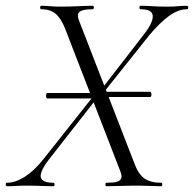

<svg xmlns="http://www.w3.org/2000/svg" viewBox="-32 -645 672 665"><path d="M311 -327H488Q491 -327 492 -322.5Q493 -318 492 -313.5Q491 -309 488 -309H311ZM311 -304H132Q129 -304 128 -309Q127 -314 128 -318.5Q129 -323 132 -323H311ZM337 0Q333 0 333 -6Q333 -12 337 -12Q361 -12 373 -15.5Q385 -19 388 -28Q391 -37 385 -51L195 -542Q180 -581 161 -597Q142 -613 111 -613Q107 -613 107 -619Q107 -625 111 -625Q126 -625 142 -623.5Q158 -622 173 -622Q209 -622 238 -623.5Q267 -625 289 -625Q293 -625 293 -619Q293 -613 289 -613Q254 -613 243.5 -604Q233 -595 242 -573L432 -83Q446 -43 467.5 -27.5Q489 -12 526 -12Q530 -12 530 -6Q530 0 526 0Q509 0 488 -1Q467 -2 444 -2Q411 -2 384.5 -1Q358 0 337 0ZM-8 0Q-12 0 -12 -6Q-12 -12 -8 -12Q21 -12 53.5 -32.5Q86 -53 117 -92L289 -309L299 -299L137 -92Q117 -66 111 -48Q105 -30 115.5 -21Q126 -12 153 -12Q157 -12 157 -6Q157 0 153 0Q131 0 111 -1Q91 -2 58 -2Q37 -2 24.5 -1Q12 0 -8 0ZM320 -316 311 -325 465 -524Q488 -553 494.5 -573Q501 -593 491.5 -603Q482 -613 455 -613Q451 -613 451 -619Q451 -625 455 -625Q477 -625 496.5 -623.5Q516 -622 550 -622Q570 -622 583.5 -623.5Q597 -625 615 -625Q620 -625 620 -619Q620 -613 615 -613Q585 -613 552.5 -589Q520 -565 485 -523Z"/></svg>

Font: Cormorant Infant Light
Style: Italic
Weight: 300
Italic angle: -10°
Designer: Christian Thalmann (Catharsis Fonts)
Foundry: Catharsis Fonts
Version: Version 4.001